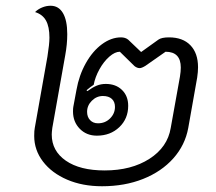

<svg xmlns="http://www.w3.org/2000/svg" viewBox="-20 -639 753 668"><path d="M99 -166Q99 -185 101 -194L145 -442Q152 -486 152 -508Q152 -546 140 -567.5Q128 -589 102 -597Q112 -607 126.5 -613Q141 -619 156 -619Q184 -619 199 -593.5Q214 -568 214 -520Q214 -485 207 -447L162 -194Q160 -178 160 -171Q160 -114 209 -80Q258 -46 344 -46Q437 -46 500 -86.5Q563 -127 574 -194L606 -372Q609 -390 609 -404Q609 -459 556 -459L486 -410Q473 -402 466 -402Q457 -402 448 -409L397 -459Q380 -459 360.5 -442Q341 -425 326 -398Q311 -371 306 -344Q295 -337 281 -325L284 -322Q302 -335 316.5 -341Q331 -347 348 -347Q383 -347 404.5 -326Q426 -305 426 -271Q426 -226 395 -196.5Q364 -167 317 -167Q281 -167 257.5 -191Q234 -215 234 -251Q234 -262 235 -267L246 -326Q255 -377 278.5 -419Q302 -461 334.5 -485Q367 -509 401 -509Q416 -509 426 -501L471 -458L531 -501Q542 -509 568 -509Q616 -509 642.5 -481.5Q669 -454 669 -405Q669 -389 666 -369L635 -194Q624 -134 583 -88Q542 -42 478 -16.5Q414 9 335 9Q267 9 213.5 -14Q160 -37 129.5 -77Q99 -117 99 -166ZM380 -267Q380 -285 369 -295Q358 -305 338 -305Q316 -305 299.5 -288.5Q283 -272 283 -250Q283 -232 293.5 -221Q304 -210 321 -210Q346 -210 363 -227Q380 -244 380 -267Z"/></svg>

Font: K2D ExtraLight
Style: Italic
Weight: 275
Italic angle: -10°
Designer: Katatrad Aksorn Co.,Ltd.
Foundry: Cadson Demak Co.,Ltd.
Version: Version 1.000; ttfautohint (v1.6)